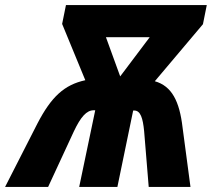

<svg xmlns="http://www.w3.org/2000/svg" viewBox="-74 -734 832 754"><path d="M73 -249 -54 0H115L216 -218C243 -275 266 -301 294 -301H300L237 0H387L449 -300H453C478 -300 487 -270 492 -219L510 0H674L643 -233C631 -336 601 -396 534 -415L723 -639L738 -714H185L170 -640L261 -419C179 -401 128 -355 73 -249ZM398 -434 342 -588H514Z"/></svg>

Font: Noto Sans SemiCondensed ExtraBold
Style: Italic
Weight: 800
Width: 4
Italic angle: -12°
Designer: Monotype Design Team
Foundry: Monotype Imaging Inc.
Version: Version 2.013